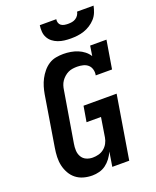

<svg xmlns="http://www.w3.org/2000/svg" viewBox="-172 -1054 944 1161"><g transform="rotate(-20 300.0 -473.5)"><path d="M218 8Q189 8 162 0.5Q135 -7 114 -23.5Q93 -40 79.5 -64Q66 -88 60 -114.5Q54 -141 55 -170Q56 -199 61 -228L114 -553Q118 -576 125 -599.5Q132 -623 143.5 -645Q155 -667 171.5 -687Q188 -707 209 -720.5Q230 -734 254.5 -738.5Q279 -743 302 -743Q326 -743 349.5 -739Q373 -735 394 -726.5Q415 -718 433 -704Q451 -690 463 -671L473 -735H578L548 -554H443Q447 -573 442 -591.5Q437 -610 424 -621.5Q411 -633 392.5 -637.5Q374 -642 355 -642Q341 -642 326 -640Q311 -638 297.5 -631.5Q284 -625 272 -614.5Q260 -604 251.5 -591.5Q243 -579 238.5 -565Q234 -551 232 -536L178 -212Q174 -190 175 -168Q176 -146 186.5 -128Q197 -110 216 -101.5Q235 -93 257 -93Q276 -93 295 -98Q314 -103 329.5 -115.5Q345 -128 354.5 -145.5Q364 -163 367 -182L387 -307H294L311 -407H524L457 0H348L363 -93Q353 -71 338.5 -51.5Q324 -32 305 -18Q286 -4 263 2Q240 8 218 8ZM379 -815Q358 -815 337.5 -817.5Q317 -820 298 -827Q279 -834 263.5 -846Q248 -858 238.5 -875.5Q229 -893 227.5 -913.5Q226 -934 229 -955H335Q333 -943 336.5 -932Q340 -921 349 -914.5Q358 -908 370 -906Q382 -904 393 -904Q406 -904 418 -906Q430 -908 441 -914.5Q452 -921 459.5 -932Q467 -943 469 -955H575Q571 -934 562.5 -913Q554 -892 539 -875.5Q524 -859 504.5 -846.5Q485 -834 464 -827Q443 -820 421.5 -817.5Q400 -815 379 -815Z"/></g></svg>

Font: Iosevka Slab Extended
Style: Bold Italic
Weight: 700
Width: 7
Italic angle: -9°
Monospace: yes
Designer: Belleve Invis
Foundry: Belleve Invis
Version: Version 11.1.0; ttfautohint (v1.8.3)